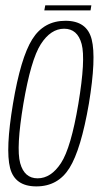

<svg xmlns="http://www.w3.org/2000/svg" viewBox="-20 -678 380 702"><path d="M113 3.5Q192 3.5 234 -63.8Q276 -131 305 -299Q332.5 -466 315.2 -534Q298 -602 219.5 -602Q140 -602 97.8 -534.2Q55.5 -466.5 27.5 -299Q-0.5 -131.5 16.8 -64Q34 3.5 113 3.5ZM117.5 -26Q69 -26 53.8 -81.5Q38.5 -137 65.5 -298.5Q93 -460 129.2 -516.5Q165.5 -573 214.5 -573Q263.5 -573 278.5 -517Q293.5 -461 266.5 -298.5Q239.5 -137.5 203 -81.8Q166.5 -26 117.5 -26ZM142 -640H311L314 -658.5H145.5Z"/></svg>

Font: Anybody Condensed ExtraLight
Style: Italic
Weight: 250
Width: 3
Italic angle: -10°
Version: Version 1.113;gftools[0.9.25]